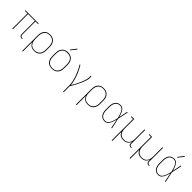

<svg xmlns="http://www.w3.org/2000/svg" viewBox="423 -2553 4554 4554"><g transform="rotate(45 2700.0 -275.5)"><path d="M492 8Q476 8 461 3.5Q446 -1 434.5 -11.5Q423 -22 418.5 -37.5Q414 -53 414 -68V-511H186V0H166V-511H77V-530H523V-511H434V-68Q434 -57 437.5 -45.5Q441 -34 449 -26Q457 -18 468.5 -14.5Q480 -11 492 -11H504V8Z M706 205V-320Q706 -348 710 -375.5Q714 -403 725 -428.5Q736 -454 753.5 -476Q771 -498 794.5 -512Q818 -526 845.5 -532Q873 -538 901 -538Q929 -538 957 -532.5Q985 -527 1009 -512.5Q1033 -498 1051.5 -476.5Q1070 -455 1081.5 -429.5Q1093 -404 1097.5 -376Q1102 -348 1102 -320V-210Q1102 -182 1097.5 -154.5Q1093 -127 1082 -101Q1071 -75 1053 -53.5Q1035 -32 1011 -18Q987 -4 959.5 2Q932 8 904 8Q875 8 846.5 1.5Q818 -5 794.5 -21.5Q771 -38 754 -61.5Q737 -85 727 -113V205ZM901 -11Q926 -11 951.5 -16.5Q977 -22 998.5 -35Q1020 -48 1036.5 -67.5Q1053 -87 1063 -110.5Q1073 -134 1077 -159.5Q1081 -185 1081 -210V-320Q1081 -345 1077 -370.5Q1073 -396 1063 -419.5Q1053 -443 1036.5 -462.5Q1020 -482 998.5 -495Q977 -508 951.5 -513.5Q926 -519 901 -519Q876 -519 851 -513.5Q826 -508 805 -494.5Q784 -481 768.5 -461Q753 -441 743.5 -418Q734 -395 730.5 -370Q727 -345 727 -320V-210Q727 -185 730.5 -160Q734 -135 743.5 -112Q753 -89 768.5 -69Q784 -49 805 -35.5Q826 -22 851 -16.5Q876 -11 901 -11Z M1500 8Q1472 8 1444 2.5Q1416 -3 1391.5 -17Q1367 -31 1348.5 -52.5Q1330 -74 1318.5 -100Q1307 -126 1302.5 -154Q1298 -182 1298 -210V-320Q1298 -348 1302.5 -376Q1307 -404 1318.5 -430Q1330 -456 1348.5 -477.5Q1367 -499 1391.5 -513Q1416 -527 1444 -534Q1472 -541 1500 -541Q1528 -541 1556 -534Q1584 -527 1608.5 -513Q1633 -499 1651.5 -477.5Q1670 -456 1681.5 -430Q1693 -404 1697.5 -376Q1702 -348 1702 -320V-210Q1702 -182 1697.5 -154Q1693 -126 1681.5 -100Q1670 -74 1651.5 -52.5Q1633 -31 1608.5 -17Q1584 -3 1556 2.5Q1528 8 1500 8ZM1500 -11Q1525 -11 1550.5 -16Q1576 -21 1598 -34Q1620 -47 1636.5 -67Q1653 -87 1663 -110.5Q1673 -134 1677 -159.5Q1681 -185 1681 -210V-320Q1681 -346 1677 -371.5Q1673 -397 1663 -420.5Q1653 -444 1636 -464Q1619 -484 1596.5 -496.5Q1574 -509 1548.5 -514Q1523 -519 1498 -519Q1472 -519 1447 -513.5Q1422 -508 1400.5 -495Q1379 -482 1362.5 -462Q1346 -442 1336.5 -419Q1327 -396 1323 -370.5Q1319 -345 1319 -320V-210Q1319 -185 1323 -159.5Q1327 -134 1337 -110.5Q1347 -87 1363.5 -67Q1380 -47 1402 -34Q1424 -21 1449.5 -16Q1475 -11 1500 -11ZM1497 -605 1482 -615 1591 -756 1609 -744Z M2074 205V0Q2074 -70 2058.5 -139Q2043 -208 2019 -274.5Q1995 -341 1965 -404.5Q1935 -468 1897 -528L1915 -538Q1939 -500 1959.5 -460Q1980 -420 1998.5 -379Q2017 -338 2033 -296Q2049 -254 2061 -211Q2073 -168 2082.5 -124Q2092 -80 2094 -35Q2109 -61 2124 -87Q2139 -113 2153 -139.5Q2167 -166 2180.5 -193Q2194 -220 2206 -247.5Q2218 -275 2229.5 -303Q2241 -331 2250 -359.5Q2259 -388 2266 -417.5Q2273 -447 2273 -477V-530H2294V-477Q2294 -444 2286 -412.5Q2278 -381 2268 -350Q2258 -319 2245 -289Q2232 -259 2218.5 -229.5Q2205 -200 2190 -171Q2175 -142 2159.5 -113.5Q2144 -85 2128 -56.5Q2112 -28 2095 0V205Z M2506 205V-320Q2506 -348 2510 -375.5Q2514 -403 2525 -428.5Q2536 -454 2553.5 -476Q2571 -498 2594.5 -512Q2618 -526 2645.5 -532Q2673 -538 2701 -538Q2729 -538 2757 -532.5Q2785 -527 2809 -512.5Q2833 -498 2851.5 -476.5Q2870 -455 2881.5 -429.5Q2893 -404 2897.5 -376Q2902 -348 2902 -320V-210Q2902 -182 2897.5 -154.5Q2893 -127 2882 -101Q2871 -75 2853 -53.5Q2835 -32 2811 -18Q2787 -4 2759.5 2Q2732 8 2704 8Q2675 8 2646.5 1.5Q2618 -5 2594.5 -21.5Q2571 -38 2554 -61.5Q2537 -85 2527 -113V205ZM2701 -11Q2726 -11 2751.5 -16.5Q2777 -22 2798.5 -35Q2820 -48 2836.5 -67.5Q2853 -87 2863 -110.5Q2873 -134 2877 -159.5Q2881 -185 2881 -210V-320Q2881 -345 2877 -370.5Q2873 -396 2863 -419.5Q2853 -443 2836.5 -462.5Q2820 -482 2798.5 -495Q2777 -508 2751.5 -513.5Q2726 -519 2701 -519Q2676 -519 2651 -513.5Q2626 -508 2605 -494.5Q2584 -481 2568.5 -461Q2553 -441 2543.5 -418Q2534 -395 2530.5 -370Q2527 -345 2527 -320V-210Q2527 -185 2530.5 -160Q2534 -135 2543.5 -112Q2553 -89 2568.5 -69Q2584 -49 2605 -35.5Q2626 -22 2651 -16.5Q2676 -11 2701 -11Z M3269 8Q3242 8 3216 1.5Q3190 -5 3168 -20.5Q3146 -36 3130.5 -58Q3115 -80 3106 -105Q3097 -130 3093.5 -156.5Q3090 -183 3090 -210V-320Q3090 -347 3093.5 -373.5Q3097 -400 3106 -425Q3115 -450 3130.5 -472Q3146 -494 3168 -509.5Q3190 -525 3216 -531.5Q3242 -538 3269 -538Q3295 -538 3319 -526.5Q3343 -515 3360.5 -496Q3378 -477 3390.5 -454Q3403 -431 3412.5 -407Q3422 -383 3429.5 -358Q3437 -333 3443 -308Q3455 -363 3465.5 -418.5Q3476 -474 3487 -530H3508Q3494 -465 3481 -399Q3468 -333 3453 -268Q3469 -202 3482 -134.5Q3495 -67 3510 0H3489Q3477 -57 3466.5 -114.5Q3456 -172 3444 -229Q3437 -203 3429.5 -178Q3422 -153 3412.5 -128Q3403 -103 3391 -79.5Q3379 -56 3361.5 -36Q3344 -16 3319.5 -4Q3295 8 3269 8ZM3269 -11Q3297 -11 3321 -26Q3345 -41 3361 -63Q3377 -85 3388 -110.5Q3399 -136 3407.5 -162Q3416 -188 3422.5 -215Q3429 -242 3435 -268Q3429 -295 3422 -321Q3415 -347 3406.5 -372.5Q3398 -398 3387 -423Q3376 -448 3360 -469.5Q3344 -491 3320 -505Q3296 -519 3269 -519Q3245 -519 3221.5 -513Q3198 -507 3178.5 -492.5Q3159 -478 3145.5 -457.5Q3132 -437 3124.5 -414.5Q3117 -392 3114 -368Q3111 -344 3111 -320V-210Q3111 -186 3114 -162Q3117 -138 3124.5 -115.5Q3132 -93 3145.5 -72.5Q3159 -52 3178.5 -37.5Q3198 -23 3221.5 -17Q3245 -11 3269 -11Z M3706 205V-511H3636V-530H3727V-210Q3727 -185 3730.5 -160Q3734 -135 3743 -112Q3752 -89 3768 -69Q3784 -49 3805 -35.5Q3826 -22 3850.5 -16.5Q3875 -11 3900 -11Q3925 -11 3949.5 -16.5Q3974 -22 3995 -35.5Q4016 -49 4032 -69Q4048 -89 4057 -112Q4066 -135 4069.5 -160Q4073 -185 4073 -210V-530H4094V-68Q4094 -57 4097 -45.5Q4100 -34 4108.5 -26Q4117 -18 4128 -14.5Q4139 -11 4151 -11H4164V8H4151Q4135 8 4120 3.5Q4105 -1 4094 -11.5Q4083 -22 4078 -37.5Q4073 -53 4073 -68V-113Q4063 -85 4046.5 -61.5Q4030 -38 4006 -21.5Q3982 -5 3953.5 1.5Q3925 8 3897 8Q3870 8 3844 2.5Q3818 -3 3795 -16.5Q3772 -30 3755 -51Q3738 -72 3727 -96V205Z M4306 205V-511H4236V-530H4327V-210Q4327 -185 4330.5 -160Q4334 -135 4343 -112Q4352 -89 4368 -69Q4384 -49 4405 -35.5Q4426 -22 4450.5 -16.5Q4475 -11 4500 -11Q4525 -11 4549.5 -16.5Q4574 -22 4595 -35.5Q4616 -49 4632 -69Q4648 -89 4657 -112Q4666 -135 4669.5 -160Q4673 -185 4673 -210V-530H4694V-68Q4694 -57 4697 -45.5Q4700 -34 4708.5 -26Q4717 -18 4728 -14.5Q4739 -11 4751 -11H4764V8H4751Q4735 8 4720 3.5Q4705 -1 4694 -11.5Q4683 -22 4678 -37.5Q4673 -53 4673 -68V-113Q4663 -85 4646.5 -61.5Q4630 -38 4606 -21.5Q4582 -5 4553.5 1.5Q4525 8 4497 8Q4470 8 4444 2.5Q4418 -3 4395 -16.5Q4372 -30 4355 -51Q4338 -72 4327 -96V205Z M5069 8Q5042 8 5016 1.5Q4990 -5 4968 -20.5Q4946 -36 4930.5 -58Q4915 -80 4906 -105Q4897 -130 4893.5 -156.5Q4890 -183 4890 -210V-320Q4890 -347 4893.5 -373.5Q4897 -400 4906 -425Q4915 -450 4930.5 -472Q4946 -494 4968 -509.5Q4990 -525 5016 -531.5Q5042 -538 5069 -538Q5095 -538 5119 -526.5Q5143 -515 5160.5 -496Q5178 -477 5190.5 -454Q5203 -431 5212.5 -407Q5222 -383 5229.5 -358Q5237 -333 5243 -308Q5255 -363 5265.5 -418.5Q5276 -474 5287 -530H5308Q5294 -465 5281 -399Q5268 -333 5253 -268Q5269 -202 5282 -134.5Q5295 -67 5310 0H5289Q5277 -57 5266.5 -114.5Q5256 -172 5244 -229Q5237 -203 5229.5 -178Q5222 -153 5212.5 -128Q5203 -103 5191 -79.5Q5179 -56 5161.5 -36Q5144 -16 5119.5 -4Q5095 8 5069 8ZM5069 -11Q5097 -11 5121 -26Q5145 -41 5161 -63Q5177 -85 5188 -110.5Q5199 -136 5207.5 -162Q5216 -188 5222.5 -215Q5229 -242 5235 -268Q5229 -295 5222 -321Q5215 -347 5206.5 -372.5Q5198 -398 5187 -423Q5176 -448 5160 -469.5Q5144 -491 5120 -505Q5096 -519 5069 -519Q5045 -519 5021.5 -513Q4998 -507 4978.5 -492.5Q4959 -478 4945.5 -457.5Q4932 -437 4924.5 -414.5Q4917 -392 4914 -368Q4911 -344 4911 -320V-210Q4911 -186 4914 -162Q4917 -138 4924.5 -115.5Q4932 -93 4945.5 -72.5Q4959 -52 4978.5 -37.5Q4998 -23 5021.5 -17Q5045 -11 5069 -11ZM5097 -605 5082 -615 5191 -756 5209 -744Z"/></g></svg>

Font: Iosevka Slab Thin Extended
Style: Regular
Weight: 100
Width: 7
Monospace: yes
Designer: Belleve Invis
Foundry: Belleve Invis
Version: Version 11.1.1; ttfautohint (v1.8.3)